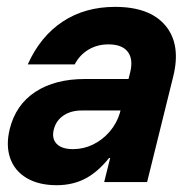

<svg xmlns="http://www.w3.org/2000/svg" viewBox="-20 -530 570 559"><path d="M145 9.2Q92.5 9.2 57.5 -11.7Q22.5 -32.5 9.6 -69.6Q-3.3 -106.7 8.3 -154.2Q25.8 -225 82.9 -262.5Q140 -300 227.5 -300H354.2L359.2 -320Q368.3 -358.3 351.7 -379.6Q335 -400.8 295.8 -400.8Q263.3 -400.8 237.5 -385.4Q211.7 -370 197.5 -342.5H60.8Q97.5 -424.2 162.5 -467.1Q227.5 -510 315 -510Q416.7 -510 462.1 -455Q507.5 -400 484.2 -306.7L408.3 0H283.3L300.8 -70H297.5Q265 -29.2 228.3 -10Q191.7 9.2 145 9.2ZM192.5 -95.8Q223.3 -95.8 250.8 -109.2Q278.3 -122.5 299.2 -146.7Q320 -170.8 329.2 -201.7L330.8 -208.3H217.5Q186.7 -208.3 165 -193.8Q143.3 -179.2 136.7 -153.3Q130 -126.7 145 -111.2Q160 -95.8 192.5 -95.8Z"/></svg>

Font: Funnel Sans
Style: Bold Italic
Weight: 700
Italic angle: -14.036°
Designer: NORD ID, Kristian Moeller
Foundry: Dicotype
Version: Version 1.000